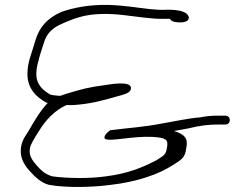

<svg xmlns="http://www.w3.org/2000/svg" viewBox="-20 -723 968 777"><path d="M169 -307C170 -307 172 -307 173 -306C143 -276 116 -228 95 -192C77 -164 64 -147 64 -110C64 -76 84 -48 103 -28C123 -6 147 17 178 25C250 38 355 35 429 25C534 13 623 -18 678 -54C716 -78 729 -84 734 -125C742 -163 728 -179 684 -193C705 -196 723 -200 740 -203C793 -216 827 -219 864 -219H892C903 -219 910 -227 910 -237C910 -247 903 -255 892 -255H864C836 -255 814 -253 790 -248C738 -244 683 -231 634 -223C570 -210 498 -205 426 -196C413 -187 404 -177 403 -168C398 -151 449 -159 479 -162C514 -166 554 -171 598 -169C653 -165 661 -159 656 -127C651 -94 643 -95 614 -75C557 -46 502 -21 406 -9C340 0 258 -1 194 -9C164 -16 145 -35 130 -52C117 -66 100 -87 100 -110C100 -120 102 -129 105 -136C109 -145 116 -158 125 -173C151 -214 179 -263 245 -296C246 -296 249 -297 250 -298C271 -297 286 -298 302 -300C363 -306 410 -321 454 -333C476 -339 504 -345 509 -360C519 -393 456 -387 407 -379C343 -371 305 -361 250 -344L223 -335C210 -336 197 -337 184 -340C155 -357 127 -379 127 -424C127 -444 131 -460 136 -478C142 -505 151 -527 159 -554C167 -579 183 -603 218 -621C252 -637 295 -656 346 -663C392 -669 444 -667 488 -661C527 -657 599 -645 643 -647H667C673 -641 673 -637 689 -634C735 -626 753 -645 740 -662C730 -679 690 -686 639 -683C629 -683 611 -684 588 -686C533 -692 486 -701 420 -703C342 -705 278 -692 229 -675C169 -649 140 -611 125 -565C120 -550 116 -537 113 -526L101 -488C95 -467 91 -448 91 -424C91 -363 128 -329 169 -307Z"/></svg>

Font: Stray Cat
Style: UltExt
Weight: 400
Version: Version 1.0